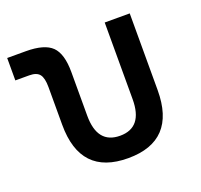

<svg xmlns="http://www.w3.org/2000/svg" viewBox="-98 -628 782 747"><g transform="rotate(-20 293.0 -254.5)"><path d="M312.5 9.8Q114.7 9.8 114.7 -200.2V-356.4Q114.7 -394 102.5 -409.4Q90.3 -424.8 60.1 -424.8H2.4V-517.6H79.6Q156.2 -517.6 187.3 -487.1Q218.3 -456.5 218.3 -380.9V-200.2Q218.3 -83 312.5 -83Q406.2 -83 406.2 -200.2V-517.6H509.8V-200.2Q509.8 9.8 312.5 9.8Z"/></g></svg>

Font: Cascadia Mono
Style: Regular
Weight: 400
Monospace: yes
Designer: Aaron Bell
Foundry: Saja Typeworks
Version: Version 2404.023